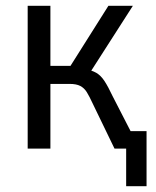

<svg xmlns="http://www.w3.org/2000/svg" viewBox="-20 -510 537 659"><path d="M413 129V0H383V-60H483V129ZM75 0V-490H153V-284H222L352 -490H436L284 -253L268 -274Q295 -269 310.5 -260Q326 -251 338.5 -232Q351 -213 367 -179L459 0H373L298 -155Q287 -179 278 -193.5Q269 -208 255.5 -215Q242 -222 219 -222H153V0Z"/></svg>

Font: Nunito Sans 10pt Condensed
Style: Regular
Weight: 400
Width: 3
Designer: Vernon Adams
Foundry: Vernon Adams
Version: Version 3.101;gftools[0.9.27]